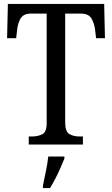

<svg xmlns="http://www.w3.org/2000/svg" viewBox="-20 -734 570 975"><path d="M126 0V-41H144Q173 -41 195 -52.5Q217 -64 217 -108V-665H137Q99 -665 84.5 -640Q70 -615 67 -582L62 -540H16L20 -714H509L513 -540H468L463 -582Q459 -615 444.5 -640Q430 -665 391 -665H311V-113Q311 -66 332 -53.5Q353 -41 383 -41H401V0ZM198 208Q205 174 213 136Q221 98 225 61H307V71Q299 92 287 119Q275 146 261 173Q247 200 234 221H198Z"/></svg>

Font: Noto Serif Myanmar Cond
Style: Regular
Weight: 400
Width: 3
Designer: Ben Mitchell and the Monotype Design Team
Foundry: Monotype Imaging Inc.
Version: Version 2.106; ttfautohint (v1.8.4.7-5d5b)